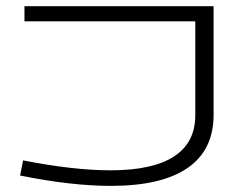

<svg xmlns="http://www.w3.org/2000/svg" viewBox="-20 -590 806 625"><path d="M45.4 -18.6 55.2 -67.9Q219.7 -35.6 339.4 -35.6Q477.5 -35.6 546.6 -80.8Q615.7 -126 615.7 -214.8V-520.5H59.6V-569.8H675.3V-214.8Q674.8 -100.6 589.8 -42.7Q504.9 15.1 341.3 15.1Q212.4 15.1 45.4 -18.6Z"/></svg>

Font: Heebo Light
Style: Regular
Weight: 300
Designer: Oded Ezer
Foundry: Meir Sadan
Version: Version 2.001; ttfautohint (v1.5.14-ce02) -l 8 -r 50 -G 200 